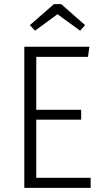

<svg xmlns="http://www.w3.org/2000/svg" viewBox="-20 -912 501 932"><path d="M407 -636H156V-379H374V-331H156V-49H420V0H98V-685H414ZM125 -790 242 -892H277L393 -790L369 -763L259 -843L150 -763Z"/></svg>

Font: Fira Sans Condensed Light
Style: Regular
Weight: 300
Width: 3
Designer: bBox Type GmbH & Carrois Corporate GbR & Edenspiekermann AG
Foundry: bBox Type GmbH & Carrois Corporate GbR & Edenspiekermann AG
Version: Version 4.301